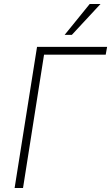

<svg xmlns="http://www.w3.org/2000/svg" viewBox="-20 -939 555 959"><path d="M53 0 165 -705H515L508 -666H200L95 0ZM303 -765 428 -919H482L339 -765Z"/></svg>

Font: Nunito Sans 10pt Condensed ExtraLight
Style: Italic
Weight: 250
Width: 3
Italic angle: -9°
Designer: Vernon Adams
Foundry: Vernon Adams
Version: Version 3.101;gftools[0.9.27]